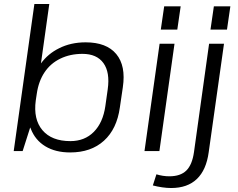

<svg xmlns="http://www.w3.org/2000/svg" viewBox="-20 -760 1196 966"><path d="M333 7Q259 7 208 -24Q157 -55 135 -112Q133 -116 132 -119L94 0H49L153 -740H228L186 -441Q222 -490 277 -517Q336 -547 411 -547Q516 -547 565 -488Q614 -429 598 -321L583 -219Q568 -111 503 -52Q438 7 333 7ZM334 -50Q406 -50 452 -96.5Q498 -143 510 -226L522 -311Q534 -396 500.5 -442.5Q467 -489 395 -489Q333 -489 283.5 -465Q234 -441 204 -396Q174 -351 165 -288L160 -255Q147 -160 193.5 -105Q240 -50 334 -50Z M858 -540 782 0H707L783 -540ZM889 -728 872 -611H789L806 -728Z M841 186Q820 186 796 182.5Q772 179 749 173L767 117Q783 122 799.5 124.5Q816 127 832 127Q888 127 917.5 98Q947 69 956 5L1032 -540H1107L1030 6Q1018 95 970.5 140.5Q923 186 841 186ZM1139 -728 1122 -611H1039L1056 -728Z"/></svg>

Font: Pathway Extreme 8pt Thin 12pt Light
Style: Italic
Weight: 300
Italic angle: -8°
Version: Version 1.001;gftools[0.9.26]